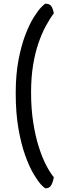

<svg xmlns="http://www.w3.org/2000/svg" viewBox="-20 -823 332 1038"><path d="M227 195Q221 195 203 176Q185 157 161.5 117.5Q138 78 116 16.5Q94 -45 79.5 -128.5Q65 -212 65 -320Q65 -420 80 -498.5Q95 -577 117 -634.5Q139 -692 162.5 -729.5Q186 -767 204 -785Q222 -803 226 -803Q246 -803 255.5 -792Q265 -781 271 -751Q249 -722 227 -681Q205 -640 187 -587Q169 -534 158.5 -468.5Q148 -403 148 -323Q148 -236 159.5 -162Q171 -88 189.5 -29.5Q208 29 230 71Q252 113 271 135Q266 163 256.5 179Q247 195 227 195Z"/></svg>

Font: Yanone Kaffeesatz
Style: Regular
Weight: 400
Designer: Yanone (Cyrillic: Daniel Pouzeot, Huerta Tipografica, and Cyreal)
Foundry: Yanone
Version: Version 2.003